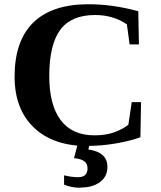

<svg xmlns="http://www.w3.org/2000/svg" viewBox="-20 -680 762 908"><path d="M398 10V11Q232 11 141 -76Q49 -163 49 -318Q49 -486 137 -573Q226 -660 398 -660Q512 -660 634 -627L637 -470H593L580 -565Q515 -609 430 -609Q317 -609 265 -539Q213 -469 213 -320Q213 -184 267 -112Q321 -40 426 -40Q482 -40 522 -55Q562 -70 587 -90L603 -197H647L644 -31Q598 -14 530 -2Q460 10 398 10ZM361 207V208Q318 208 283 193V149Q318 158 349 158Q394 158 394 116Q394 95 379 83Q364 71 330 68L355 -27H409L398 27Q488 40 488 109Q488 155 453 181Q418 207 361 207Z"/></svg>

Font: Libra Serif Modern
Style: Bold
Weight: 700
Designer: Stefan Peev, Context Ltd
Foundry: Ascender Corporation
Version: Version 1.000